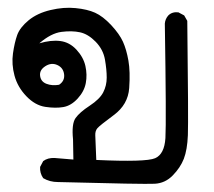

<svg xmlns="http://www.w3.org/2000/svg" viewBox="-20 -286 540 484"><path d="M126 172.9Q105.5 172.9 88.9 163.1Q80.1 150.4 81.1 134.8L88.9 120.1Q100.6 111.3 118.2 112.3L165 116.2L164.1 65.4Q160.2 26.4 170.4 11.7Q180.7 -2.9 206.1 -19.5Q231.4 -36.1 240.2 -53.2Q249 -70.3 249 -90.3Q249 -110.4 244.6 -135.7Q240.2 -161.1 221.2 -180.7Q202.1 -200.2 181.6 -204.6Q161.1 -209 134.8 -205.6Q108.4 -202.1 79.1 -176.8Q108.4 -185.5 131.8 -182.6Q155.3 -179.7 172.9 -160.6Q190.4 -141.6 195.3 -119.6Q200.2 -97.7 196.3 -76.7Q192.4 -55.7 175.8 -37.6Q159.2 -19.5 139.6 -16.1Q120.1 -12.7 94.2 -16.6Q68.4 -20.5 46.4 -43.5Q24.4 -66.4 16.6 -95.2Q8.8 -124 12.7 -151.4Q16.6 -178.7 23.4 -197.8Q30.3 -216.8 52.2 -234.9Q74.2 -252.9 107.4 -260.7Q140.6 -268.6 170.4 -265.6Q200.2 -262.7 219.7 -253.9Q239.3 -245.1 260.3 -222.7Q281.2 -200.2 290 -180.7Q298.8 -161.1 303.7 -133.3Q308.6 -105.5 305.7 -64Q302.7 -22.5 267.1 3.9Q231.4 30.3 225.6 37.1Q219.7 43.9 220.2 55.2Q220.7 66.4 222.7 117.2Q347.7 123 371.1 112.8Q394.5 102.5 397 62Q399.4 21.5 395.5 -226.6Q396.5 -238.3 404.3 -247.1Q414.1 -256.8 429.7 -254.9L444.3 -247.1L452.1 -233.4Q455.1 17.6 453.6 54.7Q452.1 91.8 443.4 114.3Q434.6 136.7 415.5 156.2Q396.5 175.8 370.1 177.2Q343.8 178.7 126 172.9ZM128.9 -72.3Q143.6 -82 141.6 -98.6Q139.6 -115.2 124.5 -122.1Q109.4 -128.9 94.2 -119.1Q79.1 -109.4 81.1 -94.7Q83 -80.1 97.2 -74.7Q111.3 -69.3 128.9 -72.3Z"/></svg>

Font: JasonHandwriting1
Style: Regular
Weight: 400
Version: Version 1.48.20